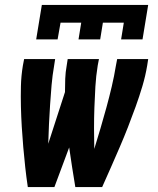

<svg xmlns="http://www.w3.org/2000/svg" viewBox="-20 -760 640 780"><path d="M127 -600 150 -740H582L559 -600H472L483 -668H398L387 -600H299L310 -668H226L214 -600ZM93 0Q87 -40 82.5 -81Q78 -122 74.5 -162.5Q71 -203 68.5 -244Q66 -285 65 -326.5Q64 -368 65 -410Q66 -452 73 -494L78 -520H204L200 -494Q193 -454 189.5 -414Q186 -374 183.5 -334.5Q181 -295 179 -255.5Q177 -216 176 -176L244 -386Q244 -413 245 -440Q246 -467 251 -494L255 -520H382L377 -494Q370 -451 367.5 -408.5Q365 -366 363.5 -323.5Q362 -281 362 -239Q362 -197 363 -155Q376 -197 388.5 -239.5Q401 -282 412.5 -324Q424 -366 434 -408.5Q444 -451 451 -494L456 -520H582L578 -494Q571 -452 558.5 -410Q546 -368 531 -326.5Q516 -285 500 -244Q484 -203 466.5 -162.5Q449 -122 431 -81Q413 -40 395 0H286Q279 -40 273 -80.5Q267 -121 261 -161L201 0Z"/></svg>

Font: Iosevka SS04 XBd Ex
Style: Italic
Weight: 800
Width: 7
Italic angle: -9°
Monospace: yes
Designer: Belleve Invis
Foundry: Belleve Invis
Version: Version 19.0.0; ttfautohint (v1.8.4)